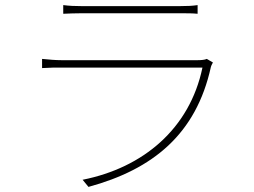

<svg xmlns="http://www.w3.org/2000/svg" viewBox="-20 -710 996 753"><path d="M791 -479C783 -475 768 -474 755 -474H221C199 -474 174 -476 145 -479V-443C174 -445 199 -445 221 -445H774C724 -205 541 -52 304 -5L327 23C580 -46 749 -184 807 -447C808 -452 812 -459 815 -465ZM228 -656C252 -657 273 -658 300 -658H684C714 -658 735 -658 755 -656V-690C735 -687 715 -686 685 -686H300C272 -686 252 -687 228 -690Z"/></svg>

Font: Kinto Sans Thin
Style: Regular
Weight: 100
Designer: Authors: Ryoko NISHIZUKA  (kana & ideographs); Paul D. Hunt (Latin, Greek & Cyrillic); Wenlong ZHANG  (bopomofo); Sandol
Foundry: Adobe Systems Incorporated, ookami Inc.
Version: Version 0.001